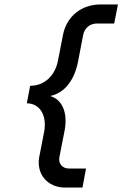

<svg xmlns="http://www.w3.org/2000/svg" viewBox="-20 -736 552 866"><path d="M274 110H352L368 24H290C261 24 242 1 248 -28L271 -145C287 -225 262 -287 206 -303C270 -316 315 -372 332 -458L355 -578C361 -609 385 -630 417 -630H495L512 -716H434C347 -716 280 -662 264 -578L242 -465C229 -394 180 -349 116 -349L101 -270C160 -270 193 -215 179 -141L157 -28C143 49 194 110 274 110Z"/></svg>

Font: Uncut Sans Medium Italic
Style: Regular
Weight: 500
Italic angle: -11°
Designer: Kasper Nordkvist
Foundry: UNCUT.wtf
Version: Version 1.304;Glyphs 3.2 (3246)